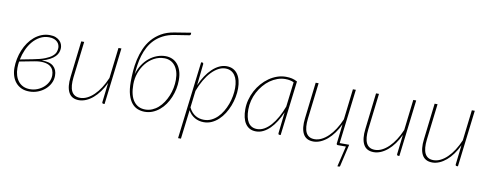

<svg xmlns="http://www.w3.org/2000/svg" viewBox="-71 -1097 4187 1643"><g transform="rotate(10 2022.0 -276.0)"><path d="M70.5 -231Q66 -202.5 66 -173.5Q66 -140 74.8 -110.8Q83.5 -81.5 100.5 -60Q117.5 -38.5 143 -26.2Q168.5 -14 202.5 -14Q236 -14 266.2 -26Q296.5 -38 319.8 -58.5Q343 -79 356.8 -106.2Q370.5 -133.5 370.5 -164Q370.5 -188 361.8 -208.5Q353 -229 333 -242.5Q313 -256 280 -260.2Q247 -264.5 198.5 -255.5ZM184.5 -271Q248.5 -283 287.2 -298.5Q326 -314 346.8 -331.8Q367.5 -349.5 374.2 -368Q381 -386.5 381 -404Q381 -416 376.5 -429.2Q372 -442.5 361.2 -453.8Q350.5 -465 332.5 -472.5Q314.5 -480 287.5 -480Q245.5 -480 210 -460.8Q174.5 -441.5 147.2 -409.5Q120 -377.5 101.5 -336Q83 -294.5 74 -249.5ZM260 -273.5Q328 -275.5 361.5 -246Q395 -216.5 394.5 -164Q394.5 -129 378.8 -98Q363 -67 336.2 -43.8Q309.5 -20.5 274.5 -7Q239.5 6.5 200.5 6.5Q161 6.5 131.2 -7.2Q101.5 -21 81.2 -45Q61 -69 50.8 -101.5Q40.5 -134 40.5 -171Q40.5 -210 48.5 -249.8Q56.5 -289.5 71.5 -326Q86.5 -362.5 108.5 -394.2Q130.5 -426 158.2 -449.2Q186 -472.5 219.2 -486Q252.5 -499.5 290.5 -499.5Q321.5 -499.5 342.8 -490.8Q364 -482 377.5 -468.5Q391 -455 397 -438.8Q403 -422.5 403 -407Q403 -388 396.2 -369Q389.5 -350 373 -332.8Q356.5 -315.5 329 -300.5Q301.5 -285.5 260 -273.5Z M913.5 -493 854 0H843.5Q837.5 0 835 -3.5Q832.5 -7 832.5 -11.5L852.5 -183Q832.5 -139.5 807 -104.5Q781.5 -69.5 752.8 -45Q724 -20.5 693 -7.2Q662 6 631.5 6Q567.5 6 542 -42.5Q516.5 -91 527.5 -179L564.5 -493H590L552.5 -179Q548 -140 550.5 -109.8Q553 -79.5 563.2 -58.5Q573.5 -37.5 592 -26.5Q610.5 -15.5 638 -15.5Q668 -15.5 698.2 -30.2Q728.5 -45 757 -72.5Q785.5 -100 810.8 -139Q836 -178 856.5 -226.5L888 -493Z M1291 -474.5Q1243.5 -474.5 1202.5 -452.5Q1161.5 -430.5 1131.5 -393.5Q1101.5 -356.5 1084.2 -308.5Q1067 -260.5 1067 -208.5Q1067 -112 1103.5 -63Q1140 -14 1204 -14Q1235.5 -14 1264 -26Q1292.5 -38 1316.2 -59Q1340 -80 1359 -108.5Q1378 -137 1391.5 -169.8Q1405 -202.5 1412 -238Q1419 -273.5 1419 -309Q1419 -349 1409.5 -379.8Q1400 -410.5 1383.2 -431.5Q1366.5 -452.5 1343 -463.5Q1319.5 -474.5 1291 -474.5ZM1478 -729.5V-718.5Q1478 -708.5 1468 -705.5L1340.5 -685.5Q1285 -676.5 1243.5 -655Q1202 -633.5 1172.2 -603.5Q1142.5 -573.5 1122.8 -536.5Q1103 -499.5 1091 -459.2Q1079 -419 1072.8 -377.2Q1066.5 -335.5 1064 -296.5Q1077.5 -343 1101.5 -379.5Q1125.5 -416 1156.8 -441.5Q1188 -467 1224.2 -480.5Q1260.5 -494 1298 -494Q1328.5 -494 1355.2 -482.8Q1382 -471.5 1401.8 -448.5Q1421.5 -425.5 1433 -391.2Q1444.5 -357 1444.5 -310.5Q1444.5 -272.5 1436.8 -234.2Q1429 -196 1414.2 -160.8Q1399.5 -125.5 1378.2 -95.2Q1357 -65 1330 -42.5Q1303 -20 1271 -7Q1239 6 1202.5 6Q1171 6 1141.8 -5.2Q1112.5 -16.5 1090.2 -43.5Q1068 -70.5 1054.8 -115Q1041.5 -159.5 1041.5 -226.5Q1041.5 -270.5 1045.2 -320.2Q1049 -370 1060 -419.8Q1071 -469.5 1091.2 -516.8Q1111.5 -564 1144.2 -602.5Q1177 -641 1223.8 -668.5Q1270.5 -696 1335.5 -706.5Z M1583 -99Q1594.5 -75.5 1609 -59.5Q1623.5 -43.5 1640.5 -33.5Q1657.5 -23.5 1676 -19Q1694.5 -14.5 1714 -14.5Q1748 -14.5 1777.2 -28.2Q1806.5 -42 1830.8 -65.8Q1855 -89.5 1873.5 -120.8Q1892 -152 1904.8 -186.8Q1917.5 -221.5 1924 -257.8Q1930.5 -294 1930.5 -327.5Q1930.5 -362.5 1923.5 -390.5Q1916.5 -418.5 1902.5 -438.2Q1888.5 -458 1868.2 -468.5Q1848 -479 1821 -479Q1790 -479 1759.2 -462.5Q1728.5 -446 1699.8 -415.8Q1671 -385.5 1645.8 -342.2Q1620.5 -299 1600.5 -245.5ZM1606 -296Q1625.5 -341.5 1650.5 -379Q1675.5 -416.5 1704 -443.5Q1732.5 -470.5 1763.8 -485.2Q1795 -500 1827 -500Q1859.5 -500 1883.8 -487.5Q1908 -475 1924 -452.2Q1940 -429.5 1948 -398Q1956 -366.5 1956 -329Q1956 -292 1948.5 -253Q1941 -214 1926.5 -176.8Q1912 -139.5 1891 -106.2Q1870 -73 1843.2 -48Q1816.5 -23 1784.5 -8.5Q1752.5 6 1715.5 6Q1694.5 6 1674.8 1Q1655 -4 1637.5 -14Q1620 -24 1605.2 -39Q1590.5 -54 1580 -74L1549 178.5H1524L1606 -495H1615.5Q1621.5 -495 1623.8 -491.5Q1626 -488 1626 -483.5Z M2415 -464Q2398 -472 2379.8 -475.5Q2361.5 -479 2341 -479Q2306 -479 2272.5 -467Q2239 -455 2209.2 -433.8Q2179.5 -412.5 2154.8 -383.2Q2130 -354 2111.8 -319.5Q2093.5 -285 2083.5 -246.2Q2073.5 -207.5 2073.5 -167.5Q2073.5 -132 2079.5 -104Q2085.5 -76 2098 -56.2Q2110.5 -36.5 2129.8 -26Q2149 -15.5 2176 -15.5Q2207 -15.5 2236.8 -32Q2266.5 -48.5 2293.8 -79Q2321 -109.5 2345.2 -152.5Q2369.5 -195.5 2389 -248.5ZM2384 -198Q2365 -153 2341.2 -115.5Q2317.5 -78 2290.2 -51Q2263 -24 2232.8 -9Q2202.5 6 2170 6Q2138 6 2115 -6.5Q2092 -19 2077 -41.5Q2062 -64 2054.8 -95.2Q2047.5 -126.5 2047.5 -164.5Q2047.5 -207 2058.5 -248.2Q2069.5 -289.5 2089.2 -326.8Q2109 -364 2136.5 -395.5Q2164 -427 2196.8 -450Q2229.5 -473 2266.5 -486Q2303.5 -499 2343 -499Q2371.5 -499 2395.2 -493.8Q2419 -488.5 2442 -475.5L2384 0H2373Q2367 0 2365 -3.8Q2363 -7.5 2363 -11.5Z M2976 -20 2932 169.5Q2930.5 179 2922 179H2908.5L2951 0H2880.5Q2874.5 0 2872 -3.5Q2869.5 -7 2869.5 -11.5L2889.5 -183Q2869.5 -139.5 2844 -104.5Q2818.5 -69.5 2789.8 -45Q2761 -20.5 2730 -7.2Q2699 6 2668.5 6Q2604.5 6 2579 -42.5Q2553.5 -91 2564.5 -179L2601.5 -493H2627L2589.5 -179Q2585 -140 2587.5 -109.8Q2590 -79.5 2600.2 -58.5Q2610.5 -37.5 2629 -26.5Q2647.5 -15.5 2675 -15.5Q2705 -15.5 2735.2 -30.2Q2765.5 -45 2794 -72.5Q2822.5 -100 2847.8 -139Q2873 -178 2893.5 -226.5L2925 -493H2950.5L2893 -17L2893.5 -20Z M3475 -493 3415.5 0H3405Q3399 0 3396.5 -3.5Q3394 -7 3394 -11.5L3414 -183Q3394 -139.5 3368.5 -104.5Q3343 -69.5 3314.2 -45Q3285.5 -20.5 3254.5 -7.2Q3223.5 6 3193 6Q3129 6 3103.5 -42.5Q3078 -91 3089 -179L3126 -493H3151.5L3114 -179Q3109.5 -140 3112 -109.8Q3114.5 -79.5 3124.8 -58.5Q3135 -37.5 3153.5 -26.5Q3172 -15.5 3199.5 -15.5Q3229.5 -15.5 3259.8 -30.2Q3290 -45 3318.5 -72.5Q3347 -100 3372.2 -139Q3397.5 -178 3418 -226.5L3449.5 -493Z M3984 -493 3924.5 0H3914Q3908 0 3905.5 -3.5Q3903 -7 3903 -11.5L3923 -183Q3903 -139.5 3877.5 -104.5Q3852 -69.5 3823.2 -45Q3794.5 -20.5 3763.5 -7.2Q3732.5 6 3702 6Q3638 6 3612.5 -42.5Q3587 -91 3598 -179L3635 -493H3660.5L3623 -179Q3618.5 -140 3621 -109.8Q3623.5 -79.5 3633.8 -58.5Q3644 -37.5 3662.5 -26.5Q3681 -15.5 3708.5 -15.5Q3738.5 -15.5 3768.8 -30.2Q3799 -45 3827.5 -72.5Q3856 -100 3881.2 -139Q3906.5 -178 3927 -226.5L3958.5 -493Z"/></g></svg>

Font: Lato ExtraLight
Style: Italic
Weight: 275
Italic angle: -7°
Designer: Lukasz Dziedzic with Adam Twardoch and Botio Nikoltchev
Foundry: tyPoland Lukasz Dziedzic
Version: Version 2.015; 2015-08-06; http://www.latofonts.com/